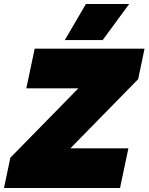

<svg xmlns="http://www.w3.org/2000/svg" viewBox="-59 -943 745 963"><path d="M372 -923H589L456 -742H266ZM-7 -152 334 -500H73L115 -699H666L634 -546L294 -199H585L543 0H-39Z"/></svg>

Font: Prompt Black
Style: Italic
Weight: 900
Italic angle: -12°
Designer: Katatrad Team
Foundry: CadsonDemak
Version: Version 1.001